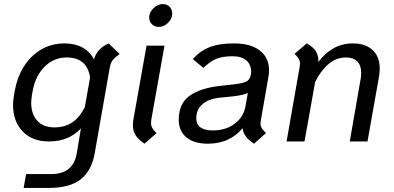

<svg xmlns="http://www.w3.org/2000/svg" viewBox="-20 -694 1935 942"><path d="M567 -429Q543 -412 533 -399Q523 -386 519 -365L445 56Q430 143 376.5 185.5Q323 228 220 228H96L108 160H232Q340 160 357 56L377 -64Q318 0 220 0Q138 0 91 -49.5Q44 -99 44 -179Q44 -200 49 -230L53 -251Q64 -314 96 -366Q128 -418 179.5 -449.5Q231 -481 297 -481Q348 -481 384.5 -461Q421 -441 441 -403Q450 -431 467 -449.5Q484 -468 513 -481ZM396 -168 422 -314Q407 -412 307 -412Q244 -412 199 -367Q154 -322 141 -251L137 -230Q133 -202 133 -190Q133 -135 162.5 -102Q192 -69 247 -69Q298 -69 334.5 -93.5Q371 -118 396 -168Z M712 -608Q712 -633 732.5 -653.5Q753 -674 779 -674Q799 -674 812 -660.5Q825 -647 825 -627Q825 -602 804.5 -582Q784 -562 759 -562Q739 -562 725.5 -575Q712 -588 712 -608ZM632 -79Q632 -96 634 -105L699 -470H787L722 -105Q721 -100 721 -91Q721 -77 727.5 -65.5Q734 -54 748 -41L689 11Q659 -9 645.5 -30Q632 -51 632 -79Z M1260 -105Q1258 -93 1258 -88Q1258 -75 1264.5 -65Q1271 -55 1285 -41L1226 11Q1200 -6 1186.5 -24Q1173 -42 1170 -65Q1142 -30 1099 -9.5Q1056 11 1000 11Q932 11 894.5 -20Q857 -51 857 -106Q857 -187 911.5 -225Q966 -263 1064 -273L1134 -281Q1178 -286 1193.5 -297Q1209 -308 1212 -336V-334Q1214 -374 1190.5 -396Q1167 -418 1122 -418Q1070 -418 1040 -405Q1010 -392 978 -361L926 -404Q961 -444 1008 -462.5Q1055 -481 1128 -481Q1210 -481 1255 -446Q1300 -411 1300 -350Q1300 -334 1297 -317ZM1184 -171 1196 -238Q1174 -227 1121 -221L1061 -215Q1005 -210 974 -183.5Q943 -157 943 -113Q943 -84 963.5 -69Q984 -54 1023 -54Q1088 -54 1131.5 -87Q1175 -120 1184 -171Z M1843 -358Q1843 -341 1840 -321L1783 0H1696L1750 -310Q1752 -320 1752 -337Q1752 -373 1733 -392.5Q1714 -412 1678 -412Q1627 -412 1589 -377.5Q1551 -343 1526 -291L1474 0H1386L1450 -365Q1452 -377 1452 -381Q1452 -394 1445.5 -405.5Q1439 -417 1425 -430L1485 -481Q1517 -463 1530 -442Q1543 -421 1542 -390Q1572 -431 1614.5 -456Q1657 -481 1712 -481Q1773 -481 1808 -448.5Q1843 -416 1843 -358Z"/></svg>

Font: KoHo Medium
Style: Italic
Weight: 500
Italic angle: -10°
Designer: Cadson Demak & Katatrad Team
Foundry: Cadson Demak Co.,Ltd.
Version: Version 1.000